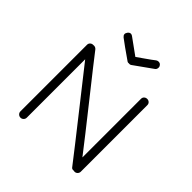

<svg xmlns="http://www.w3.org/2000/svg" viewBox="-195 -872 1028 1028"><g transform="rotate(45 319.0 -358.0)"><path d="M91 -14V-518Q91 -528 98 -534.5Q105 -541 115 -541H116Q131 -543 140 -532Q175 -486 308 -318.5Q441 -151 500 -74V-518Q500 -528 507 -534.5Q514 -541 524 -541Q534 -541 541 -534.5Q548 -528 548 -518V-14Q548 -4 541 3Q534 10 524 10Q520 10 518 9Q504 11 498 1Q442 -72 306.5 -243.5Q171 -415 139 -456V-14Q139 -4 132 3Q125 10 115 10Q105 10 98 3Q91 -4 91 -14ZM304 -611Q236 -658 202 -684Q185 -698 198 -716Q212 -734 230 -720Q236 -715 320 -655Q327 -660 361.5 -684Q396 -708 411 -720Q419 -726 429 -725Q439 -724 444 -716Q450 -709 448.5 -698.5Q447 -688 439 -683L338 -611Q330 -604 320 -606Q312 -604 304 -611Z"/></g></svg>

Font: Hoogli
Style: Regular
Weight: 400
Designer: Anand Singh Naorem
Foundry: Brand New Type
Version: Version 1.00 b007